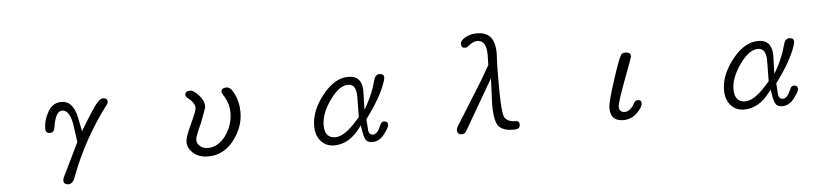

<svg xmlns="http://www.w3.org/2000/svg" viewBox="-47 -994 6093 1400"><g transform="rotate(-5 3000.0 -293.5)"><path d="M371.1 91.8Q371.1 108.4 378.9 116.2Q387.7 125 407.2 125Q439.5 125 458 70.3Q458 70.3 458 69.3Q557.6 -192.4 723.6 -414.1Q723.6 -414.1 723.6 -414.1Q743.2 -437.5 743.2 -450.2Q743.2 -467.8 730.5 -473.6Q722.7 -477.5 709 -477.5Q695.3 -477.5 675.8 -458.5Q656.2 -439.5 634.8 -406.2Q578.1 -319.3 551.8 -274.4L538.1 -252L514.6 -369.1Q500 -423.8 473.1 -450.7Q446.3 -477.5 407.2 -477.5Q342.8 -477.5 308.6 -418Q272.5 -356.4 272.5 -291Q272.5 -275.4 280.3 -267.6Q288.1 -259.8 305.7 -259.8Q320.3 -259.8 328.1 -267.6Q337.9 -277.3 340.8 -300.8Q352.5 -377 377.9 -401.4Q390.6 -414.1 406.2 -414.1Q459 -414.1 478.5 -310.5Q478.5 -309.6 497.1 -175.8L396.5 31.2Q371.1 78.1 371.1 91.8Z M1701.2 -291Q1701.2 -360.4 1672.9 -420.9Q1646.5 -477.5 1615.2 -477.5Q1584 -477.5 1578.1 -460Q1576.2 -455.1 1576.2 -448.2Q1576.2 -441.4 1586.9 -423.8Q1627.9 -363.3 1627.9 -293Q1627.9 -203.1 1574.2 -126Q1563.5 -111.3 1549.8 -97.7Q1502 -49.8 1442.4 -49.8Q1410.2 -49.8 1386.7 -68.4L1379.9 -74.2Q1362.3 -91.8 1362.3 -114.3Q1362.3 -141.6 1406.2 -233.4Q1446.3 -335 1448.2 -353.5Q1448.2 -395.5 1411.1 -437.5Q1374 -477.5 1350.6 -477.5Q1327.1 -477.5 1318.4 -468.8Q1311.5 -461.9 1311.5 -448.2Q1311.5 -436.5 1331.1 -421.9Q1377.9 -384.8 1377.9 -349.6Q1377.9 -328.1 1334 -234.9Q1290 -141.6 1290 -107.4Q1290 -60.5 1331.5 -24.4Q1373 11.7 1439.5 11.7Q1550.8 11.7 1626 -83Q1701.2 -177.7 1701.2 -291Z M2641.6 11.7Q2690.4 11.7 2727.5 -35.2Q2752.9 -67.4 2761.7 -88.9Q2765.6 -98.6 2765.6 -104.5Q2765.6 -121.1 2755.9 -126Q2748 -130.9 2734.4 -130.9Q2717.8 -130.9 2706.1 -100.6Q2682.6 -42 2649.4 -42Q2636.7 -42 2628.4 -49.8Q2620.1 -57.6 2617.2 -72.3L2611.3 -158.2Q2721.7 -305.7 2757.8 -411.1Q2767.6 -437.5 2767.6 -450.2Q2767.6 -462.9 2760.7 -469.7Q2752.9 -477.5 2733.4 -477.5Q2722.7 -477.5 2717.3 -474.1Q2711.9 -470.7 2708 -466.8Q2698.2 -457 2692.4 -434.1Q2686.5 -411.1 2679.2 -389.2Q2671.9 -367.2 2663.1 -345.7Q2645.5 -302.7 2623 -261.7L2603.5 -227.5L2605.5 -306.6L2607.4 -361.3Q2607.4 -456.1 2541 -473.6Q2524.4 -477.5 2504.9 -477.5Q2407.2 -477.5 2317.4 -366.2Q2227.5 -252.9 2227.5 -141.6Q2227.5 -67.4 2270.5 -24.4Q2306.6 11.7 2362.3 11.7Q2470.7 11.7 2552.7 -98.6L2566.4 -117.2L2570.3 -93.8Q2580.1 -25.4 2594.7 -6.8Q2608.4 11.7 2641.6 11.7ZM2375 -46.9Q2340.8 -46.9 2320.3 -66.4Q2296.9 -90.8 2296.9 -141.6Q2296.9 -225.6 2365.2 -322.3Q2434.6 -419.9 2500 -419.9Q2523.4 -419.9 2538.1 -405.3Q2559.6 -383.8 2559.6 -329.1L2557.6 -178.7Q2529.3 -145.5 2505.9 -122.1Q2431.6 -46.9 2375 -46.9Z M3261.7 -22.5Q3261.7 -1 3274.4 6.8Q3282.2 11.7 3296.9 11.7Q3309.6 11.7 3319.3 3.9Q3330.1 -6.8 3379.9 -96.7L3542 -376L3534.2 -186.5Q3534.2 -58.6 3567.4 -23.4Q3568.4 -22.5 3570.3 -20.5Q3603.5 11.7 3675.8 11.7Q3702.1 11.7 3713.9 1Q3721.7 -7.8 3721.7 -22Q3721.7 -36.1 3714.8 -43Q3708 -49.8 3690.4 -49.8Q3637.7 -49.8 3614.3 -83Q3597.7 -114.3 3595.7 -255.9L3594.7 -338.9L3595.7 -460.9L3599.6 -554.7Q3599.6 -641.6 3561.5 -679.7Q3529.3 -711.9 3469.7 -711.9Q3418.9 -711.9 3380.9 -689.5Q3345.7 -668 3345.7 -645.5Q3345.7 -628.9 3353 -621.6Q3360.4 -614.3 3377 -614.3Q3385.7 -614.3 3393.6 -621.1Q3434.6 -656.2 3465.8 -656.2Q3491.2 -656.2 3507.8 -639.6Q3533.2 -614.3 3533.2 -550.8L3531.2 -473.6L3465.8 -361.3L3285.2 -71.3Q3261.7 -37.1 3261.7 -22.5Z M4383.8 -85Q4383.8 -35.2 4407.2 -11.7Q4430.7 11.7 4478.5 11.7Q4536.1 11.7 4578.1 -29.3Q4621.1 -70.3 4621.1 -100.6Q4621.1 -112.3 4615.2 -118.2Q4609.4 -124 4594.7 -124Q4575.2 -124 4568.4 -109.4Q4535.2 -46.9 4494.1 -46.9Q4473.6 -46.9 4462.9 -57.6Q4452.1 -68.4 4452.1 -86.9Q4452.1 -105.5 4474.6 -172.9Q4502 -252.9 4535.2 -338.9Q4569.3 -429.7 4573.2 -445.3V-446.3Q4573.2 -460 4566.4 -467.8Q4555.7 -477.5 4531.2 -477.5Q4513.7 -477.5 4502.9 -464.8Q4484.4 -437.5 4434.6 -282.2Q4383.8 -127 4383.8 -85Z M5641.6 11.7Q5690.4 11.7 5727.5 -35.2Q5752.9 -67.4 5761.7 -88.9Q5765.6 -98.6 5765.6 -104.5Q5765.6 -121.1 5755.9 -126Q5748 -130.9 5734.4 -130.9Q5717.8 -130.9 5706.1 -100.6Q5682.6 -42 5649.4 -42Q5636.7 -42 5628.4 -49.8Q5620.1 -57.6 5617.2 -72.3L5611.3 -158.2Q5721.7 -305.7 5757.8 -411.1Q5767.6 -437.5 5767.6 -450.2Q5767.6 -462.9 5760.7 -469.7Q5752.9 -477.5 5733.4 -477.5Q5722.7 -477.5 5717.3 -474.1Q5711.9 -470.7 5708 -466.8Q5698.2 -457 5692.4 -434.1Q5686.5 -411.1 5679.2 -389.2Q5671.9 -367.2 5663.1 -345.7Q5645.5 -302.7 5623 -261.7L5603.5 -227.5L5605.5 -306.6L5607.4 -361.3Q5607.4 -456.1 5541 -473.6Q5524.4 -477.5 5504.9 -477.5Q5407.2 -477.5 5317.4 -366.2Q5227.5 -252.9 5227.5 -141.6Q5227.5 -67.4 5270.5 -24.4Q5306.6 11.7 5362.3 11.7Q5470.7 11.7 5552.7 -98.6L5566.4 -117.2L5570.3 -93.8Q5580.1 -25.4 5594.7 -6.8Q5608.4 11.7 5641.6 11.7ZM5375 -46.9Q5340.8 -46.9 5320.3 -66.4Q5296.9 -90.8 5296.9 -141.6Q5296.9 -225.6 5365.2 -322.3Q5434.6 -419.9 5500 -419.9Q5523.4 -419.9 5538.1 -405.3Q5559.6 -383.8 5559.6 -329.1L5557.6 -178.7Q5529.3 -145.5 5505.9 -122.1Q5431.6 -46.9 5375 -46.9Z"/></g></svg>

Font: FakePearl
Style: ExtraLight
Weight: 300
Version: Version 1.2